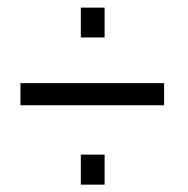

<svg xmlns="http://www.w3.org/2000/svg" viewBox="-20 -592 499 509"><path d="M257.3 -102.5H194.3V-182.1H257.3ZM257.3 -492.7H194.3V-571.8H257.3ZM415 -313H34.2V-371.6H415Z"/></svg>

Font: RobotoCondensed-Light
Style: Light
Weight: 300
Designer: Google
Version: Version 1.200311; 2013